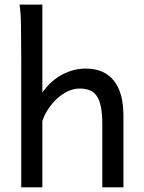

<svg xmlns="http://www.w3.org/2000/svg" viewBox="-20 -801 614 821"><path d="M417.5 0V-268.6Q417.5 -314.5 411.4 -344.2Q405.3 -374 393.1 -391.4Q380.9 -408.7 362.5 -415.5Q344.2 -422.4 319.8 -422.4Q293.5 -422.4 268.3 -409.9Q243.2 -397.5 222.2 -377.7Q201.2 -357.9 185.1 -333Q168.9 -308.1 161.1 -283.2V0H70.8V-551.8Q70.8 -630.9 69.8 -690.2Q68.8 -749.5 63.5 -781.2H161.1V-405.3Q197.3 -456.5 246.1 -482.2Q294.9 -507.8 346.7 -507.8Q424.8 -507.8 466.3 -456.8Q507.8 -405.8 507.8 -305.2V0Z"/></svg>

Font: Andika CyrE
Style: Regular
Weight: 400
Designer: Victor Gaultney, Annie Olsen, Julie Remington, Don Collingsworth, Eric Hays, Becca Hirsbrunner
Foundry: SIL International
Version: Version 5.000